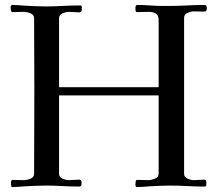

<svg xmlns="http://www.w3.org/2000/svg" viewBox="-20 -754 877 777"><path d="M817 -721Q817 -714 814.5 -710.5Q812 -707 804 -707Q794 -707 784 -707.5Q774 -708 764 -708Q753 -708 739 -702Q725 -696 725 -682V-51Q725 -37 739 -31Q753 -25 764 -25Q775 -25 785.5 -26Q796 -27 806 -27Q815 -27 815 -17Q815 -14 815 -11.5Q815 -9 815 -6Q815 1 808 1Q773 1 737.5 -1Q702 -3 666 -3Q646 -3 625.5 -2Q605 -1 585 0Q572 1 559.5 2Q547 3 534 3Q528 3 528 -7Q528 -11 529 -18.5Q530 -26 535 -26Q546 -26 558 -25.5Q570 -25 581 -25Q592 -25 607 -31Q622 -37 622 -51V-368H219V-51Q219 -37 233 -31Q247 -25 258 -25Q269 -25 279.5 -26Q290 -27 301 -27Q308 -27 309 -22Q310 -21 310 -16.5Q310 -12 310 -10Q310 -7 308 -1Q304 1 302 1Q267 1 232.5 -1Q198 -3 163 -3Q142 -3 121.5 -2Q101 -1 81 0Q68 1 56 2Q44 3 31 3Q24 3 26 -2Q24 -8 24 -9Q24 -13 25 -19.5Q26 -26 32 -26Q43 -26 54.5 -25.5Q66 -25 77 -25Q89 -25 103.5 -31Q118 -37 118 -51Q118 -137 118.5 -223Q119 -309 119 -394Q119 -465 118.5 -537Q118 -609 118 -680Q118 -694 103.5 -700Q89 -706 77 -706Q66 -706 54.5 -705.5Q43 -705 32 -705Q25 -705 24 -713Q23 -721 23 -725Q23 -734 31 -734Q44 -734 56 -733Q68 -732 81 -731Q101 -730 121.5 -729Q142 -728 163 -728Q198 -728 233.5 -730Q269 -732 304 -732Q311 -732 311 -726Q311 -720 311 -715Q311 -704 301 -704Q290 -704 279.5 -705Q269 -706 258 -706Q247 -706 233 -700Q219 -694 219 -680V-401H622V-672Q622 -692 611 -699Q600 -706 581 -706Q570 -706 558 -705.5Q546 -705 535 -705Q529 -705 528.5 -711.5Q528 -718 528 -722Q528 -734 536 -734Q560 -734 585.5 -732Q611 -730 636 -730H666Q702 -730 737.5 -732Q773 -734 808 -734Q813 -734 815 -730Q817 -726 817 -721Z"/></svg>

Font: Kaisei Decol
Style: Regular
Weight: 400
Designer: Font-Kai, 金井和夫
Foundry: KAZUO KANAI
Version: Version 5.003